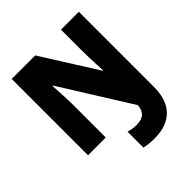

<svg xmlns="http://www.w3.org/2000/svg" viewBox="-250 -875 1270 1270"><g transform="rotate(-45 384.5 -240.5)"><path d="M464 233Q433 233 408.5 230.5Q384 228 365 223V75Q381 79 399 82.5Q417 86 438 86Q488 86 511.5 63.5Q535 41 537 -2L232 -490H228Q231 -450 233.5 -395.5Q236 -341 236 -295V0H70V-714H290L535 -325H538Q537 -350 535 -384.5Q533 -419 532 -454.5Q531 -490 531 -519V-714H698V-12Q698 110 636 171.5Q574 233 464 233Z"/></g></svg>

Font: Noto Sans Gurmukhi UI SemiCondensed Black
Style: Regular
Weight: 900
Width: 4
Designer: Jelle Bosma - Monotype Design Team
Foundry: Monotype Imaging Inc.
Version: Version 2.004; ttfautohint (v1.8.4.7-5d5b)